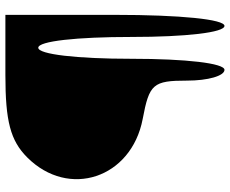

<svg xmlns="http://www.w3.org/2000/svg" viewBox="-92 -832 873 730"><g transform="rotate(-90 345.0 -466.5)"><path d="M112 -800C-46 -642 33 -404 258 -361C391 -336 404 -322 404 -192C404 -113 422 -50 445 -50C470 -50 487 -196 487 -404C487 -612 504 -758 529 -758C554 -758 570 -612 570 -404C570 -196 587 -50 612 -50C637 -50 654 -217 654 -467V-883H425C250 -883 176 -864 112 -800Z"/></g></svg>

Font: Hussar Skorodowane
Style: Bold
Weight: 700
Foundry: Cannot Into Space Fonts
Version: Version 0.892